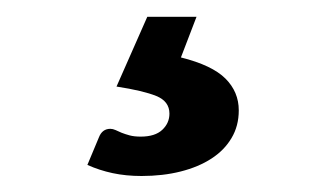

<svg xmlns="http://www.w3.org/2000/svg" viewBox="-20 -36 408 234"><path d="M200.5 34Q238.5 43.5 254.8 59.8Q271 76 271 98.5Q271 117.5 262.2 132.2Q253.5 147 237.8 157.2Q222 167.5 200.2 173Q178.5 178.5 152.5 178.5Q133.5 178.5 117.2 175Q101 171.5 86.5 165L100.5 131.5Q104.5 121 114.5 121Q117.5 121 120.8 122.5Q124 124 128.2 125.8Q132.5 127.5 138 129Q143.5 130.5 151.5 130.5Q169 130.5 177.8 122.2Q186.5 114 186.5 102.5Q186.5 87.5 170.5 81Q154.5 74.5 122 69.5L159.5 -15.5H219.5Z"/></svg>

Font: Lato SemiBold
Style: Italic
Weight: 600
Italic angle: -7°
Designer: Lukasz Dziedzic with Adam Twardoch and Botio Nikoltchev
Foundry: tyPoland Lukasz Dziedzic
Version: Version 2.015; 2015-08-06; http://www.latofonts.com/